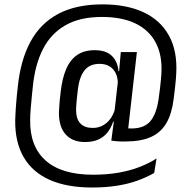

<svg xmlns="http://www.w3.org/2000/svg" viewBox="-20 -685 875 878"><path d="M369 -35.5Q312 -35.5 280.8 -69.8Q249.5 -104 249.5 -168.5Q249.5 -174 250 -180.5Q250.5 -187 251 -197.2Q251.5 -207.5 253 -224Q254.5 -240.5 257.5 -265Q264 -324.5 281.8 -367.2Q299.5 -410 331.8 -432.8Q364 -455.5 413 -455.5Q465 -455.5 491.5 -429.5Q518 -403.5 522 -359.5H542L518.5 -288.5Q519 -291.5 519 -294.8Q519 -298 519 -301Q519 -331 508.5 -351.5Q498 -372 479.5 -382.5Q461 -393 435.5 -393Q388.5 -393 365.2 -361.5Q342 -330 336 -275Q333 -250.5 331.5 -234.2Q330 -218 329.2 -208Q328.5 -198 328.2 -192Q328 -186 328 -182Q328 -141 347.5 -120.5Q367 -100 404.5 -100Q429 -100 449.2 -110.8Q469.5 -121.5 484 -140.8Q498.5 -160 505.5 -185.5L515.5 -129H497.5Q488.5 -101.5 472.5 -80.5Q456.5 -59.5 431 -47.5Q405.5 -35.5 369 -35.5ZM561 -51 489 -42 503 -148 502 -161.5 521.5 -333 523.5 -345.5 532 -442.5 532.5 -447H606ZM489 -42 545 -99.5Q554 -99 561.2 -98.2Q568.5 -97.5 581 -97.5Q638.5 -97.5 667 -130.2Q695.5 -163 705.5 -234Q709.5 -261.5 712 -283.8Q714.5 -306 716 -322.2Q717.5 -338.5 718 -348Q723 -430 693.2 -488Q663.5 -546 601.2 -576.8Q539 -607.5 446 -607.5Q345 -607.5 278.8 -569.2Q212.5 -531 176.5 -460.5Q140.5 -390 130.5 -292.5Q128 -268.5 126 -249.2Q124 -230 122.8 -214.2Q121.5 -198.5 120.2 -185.2Q119 -172 118.5 -160.2Q118 -148.5 118 -136.5Q116 -15.5 188.8 49.2Q261.5 114 405.5 114Q469.5 114 523 104.5Q576.5 95 619.8 78Q663 61 696 39.5L685 106Q651 125.5 609 140.8Q567 156 515.5 164.2Q464 172.5 401 172.5Q286 172.5 207.2 137.5Q128.5 102.5 88.5 34Q48.5 -34.5 49.5 -134Q50 -146.5 50.5 -159.2Q51 -172 52 -186Q53 -200 54.2 -215.8Q55.5 -231.5 57.2 -249.8Q59 -268 61.5 -289.5Q74 -410.5 119.5 -494.5Q165 -578.5 246.8 -621.8Q328.5 -665 448.5 -665Q559 -665 636.2 -629Q713.5 -593 752.5 -522.5Q791.5 -452 786 -349Q785.5 -338 784.2 -322.5Q783 -307 780.5 -284.8Q778 -262.5 774 -231.5Q765.5 -164.5 740.8 -122Q716 -79.5 671.2 -59Q626.5 -38.5 556.5 -38Q538 -37.5 521.8 -38.5Q505.5 -39.5 489 -42Z"/></svg>

Font: Anek Devanagari
Style: Regular
Weight: 400
Designer: Kailash Malviya (Devanagari) & Yesha Goshar (Latin)
Foundry: Ek Type
Version: Version 1.003